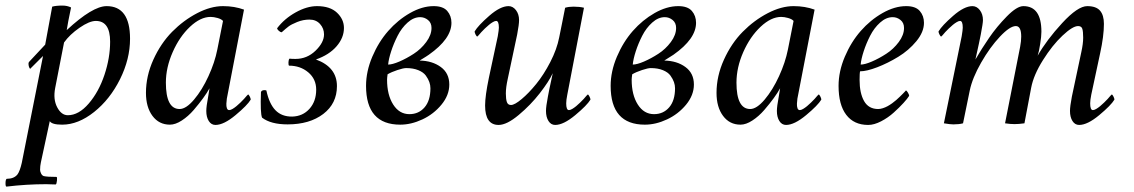

<svg xmlns="http://www.w3.org/2000/svg" viewBox="-73 -447 4109 696"><path d="M274.4 -371.1Q251 -371.1 215.3 -346.4Q179.7 -321.8 159.2 -293L127 -127.9Q119.1 -86.9 134.3 -58.1Q149.4 -29.3 172.9 -29.3Q212.4 -29.3 248.8 -71.8Q285.2 -114.3 305.7 -175.8Q326.2 -237.3 326.2 -295.9Q326.2 -371.1 274.4 -371.1ZM313.5 -424.8Q398.4 -424.8 398.4 -306.6Q398.4 -232.9 362.1 -159.9Q325.7 -86.9 268.1 -41Q210.4 4.9 152.3 4.9Q115.2 4.9 107.4 -7.8L75.2 141.6Q72.3 154.8 72.3 168.9Q72.3 174.3 75.9 181.9Q79.6 189.5 85.9 191.4Q98.6 194.3 131.8 194.3Q134.8 194.8 133.5 207.5Q132.3 220.2 128.9 221.7Q122.1 221.7 110.8 221.2Q99.6 220.7 94.7 220.7Q22.9 220.7 -49.8 229.5Q-53.2 228.5 -53 216.1Q-52.7 203.6 -48.8 201.2Q-22.5 201.2 -9.8 185.5Q-1 173.8 5.9 143.6L83 -244.1L36.1 -197.3Q30.3 -204.6 30.3 -216.8Q30.3 -220.7 33.2 -223.6L90.8 -285.2L116.2 -422.9Q130.4 -426.8 153.3 -426.8Q170.9 -426.8 184.6 -419.9Q172.4 -362.3 168.9 -337.9Q262.7 -424.8 313.5 -424.8Z M735.4 -424.8Q776.9 -424.8 811.5 -412.1L752 -103.5Q750.5 -97.7 749.3 -89.6Q748 -81.5 747.6 -71.5Q747.1 -61.5 749.5 -54.7Q752 -47.9 757.8 -47.9Q762.7 -47.9 769.8 -52Q776.9 -56.2 783.9 -62Q791 -67.9 798.6 -75.2Q806.2 -82.5 811.5 -88.4Q816.9 -94.2 821.3 -99.6L826.2 -104.5Q828.6 -104.5 832.3 -97.4Q835.9 -90.3 835.9 -85.9Q823.7 -65.4 781 -29.8Q738.3 5.9 708 5.9Q692.9 5.9 683.8 -8.3Q674.8 -22.5 674.8 -44.9Q674.8 -61 681.6 -96.7Q685.5 -120.1 686.5 -127Q677.7 -110.8 663.3 -91.1Q648.9 -71.3 629.2 -48.3Q609.4 -25.4 586.2 -10.3Q563 4.9 543 4.9Q503.4 4.9 479.7 -26.9Q456.1 -58.6 456.1 -110.4Q456.1 -171.4 482.9 -230.7Q509.8 -290 551 -331.8Q592.3 -373.5 641.6 -399.2Q690.9 -424.8 735.4 -424.8ZM690.4 -385.7Q653.8 -385.7 615.7 -349.9Q577.6 -314 553 -258.1Q528.3 -202.1 528.3 -147.5Q528.3 -51.8 578.1 -51.8Q601.6 -51.8 630.6 -86.2Q659.7 -120.6 682.6 -170.7Q705.6 -220.7 714.8 -267.6L735.4 -371.1Q729.5 -377.9 715.6 -381.8Q701.7 -385.7 690.4 -385.7Z M1076.2 -424.8Q1123.5 -424.8 1148.7 -400.9Q1173.8 -377 1173.8 -345.7Q1173.8 -310.1 1147 -279.1Q1120.1 -248 1072.3 -231.4Q1148.4 -203.6 1148.4 -134.8Q1148.4 -71.8 1098.9 -33.9Q1049.3 3.9 969.7 3.9Q908.7 3.9 877 -20.5Q870.1 -36.6 873 -113.3Q875 -118.7 881.6 -119.9Q888.2 -121.1 892.6 -119.1Q902.8 -70.8 925.5 -47.4Q948.2 -23.9 986.3 -24.4Q1024.4 -25.4 1048.8 -52.5Q1073.2 -79.6 1073.2 -122.1Q1073.2 -160.6 1044.4 -184.8Q1015.6 -209 974.6 -209Q972.2 -211.9 972.7 -221.7Q973.1 -231.4 976.6 -234.4Q984.4 -233.4 998 -233.4Q1040 -233.4 1070.8 -263.2Q1101.6 -293 1101.6 -322.3Q1101.6 -343.8 1087.2 -359.9Q1072.8 -376 1048.8 -376Q1025.9 -376 1004.2 -367.2Q982.4 -358.4 972.7 -350.8Q962.9 -343.3 948.2 -330.1Q943.4 -330.1 937.5 -335.4Q931.6 -340.8 931.6 -344.7Q958 -379.4 998.8 -402.1Q1039.6 -424.8 1076.2 -424.8Z M1334 -212.9Q1349.1 -212.9 1374.8 -223.9Q1400.4 -234.9 1426.8 -252Q1453.1 -269 1472.2 -294.7Q1491.2 -320.3 1491.2 -345.7Q1491.2 -364.3 1478.5 -374.5Q1465.8 -384.8 1450.2 -384.8Q1426.3 -384.8 1404.5 -365.2Q1382.8 -345.7 1368.4 -317.4Q1354 -289.1 1345 -261.2Q1335.9 -233.4 1334 -212.9ZM1563.5 -364.3Q1563.5 -306.2 1481.4 -248.5Q1477.1 -245.1 1448.2 -227.5Q1494.1 -226.6 1524.9 -204.1Q1555.7 -181.6 1555.7 -140.6Q1555.7 -102.1 1527.3 -67.6Q1499 -33.2 1458.3 -14.2Q1417.5 4.9 1377.9 4.9Q1253.9 4.9 1253.9 -135.7Q1253.9 -188 1276.6 -241.5Q1299.3 -294.9 1334.2 -334.7Q1369.1 -374.5 1413.3 -399.7Q1457.5 -424.8 1499 -424.8Q1533.2 -424.8 1548.3 -407.2Q1563.5 -389.6 1563.5 -364.3ZM1332 -177.7Q1330.1 -164.1 1330.1 -158.2Q1330.1 -103 1352.3 -68.1Q1374.5 -33.2 1411.1 -33.2Q1444.8 -33.2 1466.1 -57.9Q1487.3 -82.5 1487.3 -127Q1487.3 -138.2 1483.4 -149.4Q1479.5 -160.6 1470.7 -172.9Q1461.9 -185.1 1443.4 -192.6Q1424.8 -200.2 1399.4 -200.2Q1389.2 -200.2 1367.7 -193.1Q1346.2 -186 1332 -177.7Z M1913.1 -96.7Q1915.5 -111.3 1918.5 -124.5Q1921.4 -137.7 1924.8 -153.8Q1928.2 -169.9 1930.7 -181.6Q1917 -151.9 1883.8 -109.1Q1850.6 -66.4 1807.4 -30.3Q1764.2 5.9 1734.4 5.9Q1685.5 5.9 1685.5 -64.5Q1685.5 -99.1 1699.2 -165L1731.4 -315.4Q1735.4 -338.9 1735.4 -346.7Q1735.4 -371.1 1725.6 -371.1Q1720.7 -371.1 1713.6 -366.9Q1706.5 -362.8 1699.5 -356.9Q1692.4 -351.1 1684.8 -343.8Q1677.2 -336.4 1671.9 -330.6Q1666.5 -324.7 1662.1 -319.3L1657.2 -314.5Q1654.8 -314.5 1651.1 -321.5Q1647.5 -328.6 1647.5 -333Q1660.2 -354.5 1700.4 -389.6Q1740.7 -424.8 1770.5 -424.8Q1786.1 -424.8 1797.4 -410.2Q1808.6 -395.5 1808.6 -374Q1808.6 -358.4 1801.8 -322.3L1767.6 -161.1Q1760.7 -130.4 1760.7 -108.4Q1760.7 -87.9 1764.4 -77.1Q1768.1 -66.4 1779.3 -66.4Q1792.5 -66.4 1818.1 -87.9Q1843.8 -109.4 1870.8 -142.6Q1897.9 -175.8 1921.9 -222.2Q1945.8 -268.6 1954.1 -311.5Q1957.5 -328.6 1964.4 -362.5Q1971.2 -396.5 1975.6 -418.9Q1988.8 -422.9 2005.9 -422.9Q2028.3 -422.9 2043.9 -418.9L1983.4 -103.5Q1979.5 -84 1979.5 -72.3Q1979.5 -47.9 1989.3 -47.9Q1994.1 -47.9 2001.2 -52Q2008.3 -56.2 2015.4 -62Q2022.5 -67.9 2030 -75.2Q2037.6 -82.5 2043 -88.4Q2048.3 -94.2 2052.7 -99.6L2057.6 -104.5Q2060.1 -104.5 2063.7 -97.4Q2067.4 -90.3 2067.4 -85.9Q2055.2 -65.4 2012.5 -29.8Q1969.7 5.9 1939.5 5.9Q1924.3 5.9 1915.3 -8.3Q1906.2 -22.5 1906.2 -44.9Q1906.2 -61 1913.1 -96.7Z M2220.7 -212.9Q2235.8 -212.9 2261.5 -223.9Q2287.1 -234.9 2313.5 -252Q2339.8 -269 2358.9 -294.7Q2377.9 -320.3 2377.9 -345.7Q2377.9 -364.3 2365.2 -374.5Q2352.5 -384.8 2336.9 -384.8Q2313 -384.8 2291.3 -365.2Q2269.5 -345.7 2255.1 -317.4Q2240.7 -289.1 2231.7 -261.2Q2222.7 -233.4 2220.7 -212.9ZM2450.2 -364.3Q2450.2 -306.2 2368.2 -248.5Q2363.8 -245.1 2335 -227.5Q2380.9 -226.6 2411.6 -204.1Q2442.4 -181.6 2442.4 -140.6Q2442.4 -102.1 2414.1 -67.6Q2385.7 -33.2 2345 -14.2Q2304.2 4.9 2264.6 4.9Q2140.6 4.9 2140.6 -135.7Q2140.6 -188 2163.3 -241.5Q2186 -294.9 2220.9 -334.7Q2255.9 -374.5 2300 -399.7Q2344.2 -424.8 2385.7 -424.8Q2419.9 -424.8 2435.1 -407.2Q2450.2 -389.6 2450.2 -364.3ZM2218.8 -177.7Q2216.8 -164.1 2216.8 -158.2Q2216.8 -103 2239 -68.1Q2261.2 -33.2 2297.9 -33.2Q2331.5 -33.2 2352.8 -57.9Q2374 -82.5 2374 -127Q2374 -138.2 2370.1 -149.4Q2366.2 -160.6 2357.4 -172.9Q2348.6 -185.1 2330.1 -192.6Q2311.5 -200.2 2286.1 -200.2Q2275.9 -200.2 2254.4 -193.1Q2232.9 -186 2218.8 -177.7Z M2803.7 -424.8Q2845.2 -424.8 2879.9 -412.1L2820.3 -103.5Q2818.8 -97.7 2817.6 -89.6Q2816.4 -81.5 2815.9 -71.5Q2815.4 -61.5 2817.9 -54.7Q2820.3 -47.9 2826.2 -47.9Q2831.1 -47.9 2838.1 -52Q2845.2 -56.2 2852.3 -62Q2859.4 -67.9 2866.9 -75.2Q2874.5 -82.5 2879.9 -88.4Q2885.3 -94.2 2889.6 -99.6L2894.5 -104.5Q2897 -104.5 2900.6 -97.4Q2904.3 -90.3 2904.3 -85.9Q2892.1 -65.4 2849.4 -29.8Q2806.6 5.9 2776.4 5.9Q2761.2 5.9 2752.2 -8.3Q2743.2 -22.5 2743.2 -44.9Q2743.2 -61 2750 -96.7Q2753.9 -120.1 2754.9 -127Q2746.1 -110.8 2731.7 -91.1Q2717.3 -71.3 2697.5 -48.3Q2677.7 -25.4 2654.5 -10.3Q2631.3 4.9 2611.3 4.9Q2571.8 4.9 2548.1 -26.9Q2524.4 -58.6 2524.4 -110.4Q2524.4 -171.4 2551.3 -230.7Q2578.1 -290 2619.4 -331.8Q2660.6 -373.5 2710 -399.2Q2759.3 -424.8 2803.7 -424.8ZM2758.8 -385.7Q2722.2 -385.7 2684.1 -349.9Q2646 -314 2621.3 -258.1Q2596.7 -202.1 2596.7 -147.5Q2596.7 -51.8 2646.5 -51.8Q2669.9 -51.8 2699 -86.2Q2728 -120.6 2751 -170.7Q2773.9 -220.7 2783.2 -267.6L2803.7 -371.1Q2797.9 -377.9 2783.9 -381.8Q2770 -385.7 2758.8 -385.7Z M3211.9 -424.8Q3246.1 -424.8 3261.2 -407.2Q3276.4 -389.6 3276.4 -364.3Q3276.4 -331.1 3248.8 -297.6Q3221.2 -264.2 3183.1 -241Q3145 -217.8 3106.7 -203.1Q3068.4 -188.5 3044.9 -188.5Q3043 -182.6 3043 -157.2Q3043 -109.4 3059.3 -80.6Q3075.7 -51.8 3110.4 -51.8Q3118.2 -51.8 3127.2 -54.7Q3136.2 -57.6 3144.3 -62Q3152.3 -66.4 3160.9 -72.5Q3169.4 -78.6 3176 -84.5Q3182.6 -90.3 3189.2 -96.7Q3195.8 -103 3200 -107.4Q3204.1 -111.8 3207.5 -115.2L3210.9 -119.1Q3213.4 -119.1 3218 -111.6Q3222.7 -104 3222.7 -99.6Q3216.8 -89.8 3202.1 -73.7Q3187.5 -57.6 3167 -39.1Q3146.5 -20.5 3121.1 -7.3Q3095.7 5.9 3074.2 5.9Q3022.5 5.9 2994.6 -30.8Q2966.8 -67.4 2966.8 -135.7Q2966.8 -188 2989.5 -241.5Q3012.2 -294.9 3047.1 -334.7Q3082 -374.5 3126.2 -399.7Q3170.4 -424.8 3211.9 -424.8ZM3046.9 -212.9Q3062 -212.9 3087.6 -223.9Q3113.3 -234.9 3139.6 -252Q3166 -269 3185.1 -294.7Q3204.1 -320.3 3204.1 -345.7Q3204.1 -364.3 3191.4 -374.5Q3178.7 -384.8 3163.1 -384.8Q3139.2 -384.8 3117.4 -365.2Q3095.7 -345.7 3081.3 -317.4Q3066.9 -289.1 3057.9 -261.2Q3048.8 -233.4 3046.9 -212.9Z M3812.5 -96.7 3846.7 -257.8Q3853.5 -288.6 3853.5 -310.5Q3853.5 -333 3850.3 -342.8Q3847.2 -352.5 3835 -352.5Q3815.4 -352.5 3778.6 -317.9Q3741.7 -283.2 3707.8 -229.2Q3673.8 -175.3 3665 -128.9L3640.6 0Q3620.1 2.9 3604.5 2.9Q3589.4 2.9 3570.3 0L3625 -277.3Q3628.9 -298.3 3628.9 -314.5Q3628.9 -352.5 3609.4 -352.5Q3587.9 -352.5 3551.8 -314.2Q3515.6 -275.9 3483.6 -220Q3451.7 -164.1 3442.4 -119.1L3418 0Q3403.8 3.9 3382.8 3.9Q3372.1 3.9 3348.6 0L3413.1 -315.4Q3417 -338.9 3417 -346.7Q3417 -371.1 3407.2 -371.1Q3402.3 -371.1 3395.3 -366.9Q3388.2 -362.8 3381.1 -356.9Q3374 -351.1 3366.5 -343.8Q3358.9 -336.4 3353.5 -330.6Q3348.1 -324.7 3343.8 -319.3L3338.9 -314.5Q3336.4 -314.5 3332.8 -321.5Q3329.1 -328.6 3329.1 -333Q3341.8 -354.5 3382.1 -389.6Q3422.4 -424.8 3452.1 -424.8Q3467.8 -424.8 3479 -410.2Q3490.2 -395.5 3490.2 -374Q3490.2 -363.3 3482.4 -322.3Q3478 -298.8 3462.9 -231.4Q3484.9 -269.5 3512.5 -309.8Q3540 -350.1 3576.7 -387.5Q3613.3 -424.8 3636.7 -424.8Q3702.1 -424.8 3702.1 -332Q3702.1 -314.9 3697.5 -286.4Q3692.9 -257.8 3688.5 -245.1Q3720.7 -301.8 3777.3 -363.3Q3834 -424.8 3868.2 -424.8Q3900.4 -424.8 3914.6 -408.4Q3928.7 -392.1 3928.7 -360.4Q3928.7 -316.4 3915 -253.9L3882.8 -103.5Q3878.9 -84 3878.9 -72.3Q3878.9 -47.9 3888.7 -47.9Q3893.6 -47.9 3900.6 -52Q3907.7 -56.2 3914.8 -62Q3921.9 -67.9 3929.4 -75.2Q3937 -82.5 3942.4 -88.4Q3947.8 -94.2 3952.1 -99.6L3957 -104.5Q3959.5 -104.5 3963.1 -97.4Q3966.8 -90.3 3966.8 -85.9Q3954.6 -65.4 3911.9 -29.8Q3869.1 5.9 3838.9 5.9Q3823.7 5.9 3814.7 -8.3Q3805.7 -22.5 3805.7 -44.9Q3805.7 -61 3812.5 -96.7Z"/></svg>

Font: Crimson
Style: Italic
Weight: 400
Italic angle: -11°
Version: Version 0.8